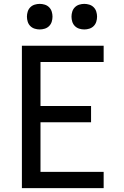

<svg xmlns="http://www.w3.org/2000/svg" viewBox="-20 -971 640 991"><path d="M93 0V-735H515V-651H189V-424H450V-340H189V-84H515V0ZM415 -819Q402 -819 389 -823Q376 -827 366.5 -836.5Q357 -846 353 -859Q349 -872 349 -885Q349 -898 353 -911Q357 -924 366.5 -933.5Q376 -943 389 -947Q402 -951 415 -951Q428 -951 441 -947Q454 -943 463.5 -933.5Q473 -924 477 -911Q481 -898 481 -885Q481 -872 477 -859Q473 -846 463.5 -836.5Q454 -827 441 -823Q428 -819 415 -819ZM185 -819Q172 -819 159 -823Q146 -827 136.5 -836.5Q127 -846 123 -859Q119 -872 119 -885Q119 -898 123 -911Q127 -924 136.5 -933.5Q146 -943 159 -947Q172 -951 185 -951Q198 -951 211 -947Q224 -943 233.5 -933.5Q243 -924 247 -911Q251 -898 251 -885Q251 -872 247 -859Q243 -846 233.5 -836.5Q224 -827 211 -823Q198 -819 185 -819Z"/></svg>

Font: Iosevka Aile Medium
Style: Regular
Weight: 500
Designer: Belleve Invis
Foundry: Belleve Invis
Version: Version 27.3.5; ttfautohint (v1.8.4)